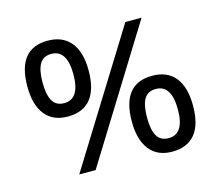

<svg xmlns="http://www.w3.org/2000/svg" viewBox="-93 -753 1015 883"><g transform="rotate(-15 414.0 -311.0)"><path d="M201.7 -270.5Q132.3 -270.5 94.7 -317.1Q57.1 -363.8 57.1 -451.7Q57.1 -631.8 201.7 -631.8Q272.5 -631.8 310.5 -585.4Q348.6 -539.1 348.6 -451.7Q348.6 -361.8 311.8 -316.2Q274.9 -270.5 201.7 -270.5ZM201.7 -334.5Q276.4 -334.5 276.4 -451.7Q276.4 -568.8 201.7 -568.8Q163.6 -568.8 146.5 -539.6Q129.4 -510.3 129.4 -451.7Q129.4 -393.1 146.5 -363.8Q163.6 -334.5 201.7 -334.5ZM646.5 -622.1 261.2 0H183.1L569.3 -622.1ZM624 9.8Q554.2 9.8 516.8 -37.6Q479.5 -85 479.5 -171.4Q479.5 -351.6 624 -351.6Q695.3 -351.6 732.9 -305.2Q770.5 -258.8 770.5 -171.4Q770.5 -80.1 733.2 -35.2Q695.8 9.8 624 9.8ZM624 -54.7Q698.7 -54.7 698.7 -171.4Q698.7 -288.6 624 -288.6Q585.9 -288.6 568.8 -259.5Q551.8 -230.5 551.8 -171.4Q551.8 -112.8 568.8 -83.7Q585.9 -54.7 624 -54.7Z"/></g></svg>

Font: Noto Sans Gujarati
Style: Regular
Weight: 400
Designer: Monotype Design team
Foundry: Monotype Imaging Inc.
Version: Version 1.02 uh